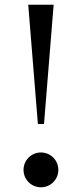

<svg xmlns="http://www.w3.org/2000/svg" viewBox="-20 -780 348 816"><path d="M154 16C195 16 228 -17 228 -58C228 -99 195 -132 154 -132C113 -132 80 -99 80 -58C80 -17 113 16 154 16ZM141 -253H167L208 -760H100Z"/></svg>

Font: Basteleur Moonlight
Style: Regular
Weight: 300
Designer: Keussel
Foundry: Keussel Studio
Version: Version 1.300;Glyphs 3.2 (3192)